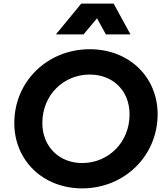

<svg xmlns="http://www.w3.org/2000/svg" viewBox="-20 -1029 922 1061"><path d="M442 -839 516 -928 565 -839H701L608 -1009H429L289 -839ZM434 12C666 12 851 -166 851 -398C851 -603 694 -757 476 -757C243 -757 59 -580 59 -349C59 -142 218 12 434 12ZM434 -128C307 -128 214 -219 214 -349C214 -505 332 -617 476 -617C603 -617 696 -529 696 -397C696 -241 578 -128 434 -128Z"/></svg>

Font: Plus Jakarta Sans ExtraBold
Style: Italic
Weight: 800
Italic angle: -8°
Designer: Gumpita Rahayu
Foundry: Tokotype
Version: Version 2.071;gftools[0.9.30]